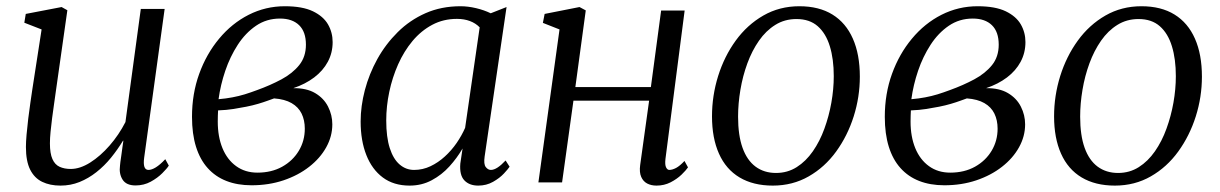

<svg xmlns="http://www.w3.org/2000/svg" viewBox="-20 -570 3814 600"><path d="M169 10Q136 10 111.8 -1.8Q87.5 -13.5 74.2 -40Q61 -66.5 61 -110.5Q61 -126 63 -149.2Q65 -172.5 68.2 -198.8Q71.5 -225 75 -249.5Q78.5 -274 81 -290.5L110 -478L56 -499L60.5 -526.5L172.5 -548L190.5 -538L154.5 -284.5Q152 -265.5 148.8 -244Q145.5 -222.5 142.8 -200.5Q140 -178.5 138 -158.2Q136 -138 136 -122Q136 -90.5 143.8 -73Q151.5 -55.5 166.2 -48.8Q181 -42 201 -42Q230 -42 261.8 -62Q293.5 -82 322.5 -115.2Q351.5 -148.5 372 -188.5L420 -542H494.5L430.5 -77Q428 -58.5 431.2 -48.8Q434.5 -39 444 -39Q454 -39 467 -47Q480 -55 496.5 -72.5L507.5 -52.5Q502 -43.5 487.2 -28.8Q472.5 -14 451 -2.2Q429.5 9.5 403.5 9.5Q374.5 9.5 363 -8.8Q351.5 -27 355 -52.5Q355 -55 356.2 -63.8Q357.5 -72.5 359.2 -84.8Q361 -97 362.5 -109Q364 -121 365.5 -130L364.5 -130.5Q347.5 -102.5 326.8 -77Q306 -51.5 281.2 -32Q256.5 -12.5 228.5 -1.2Q200.5 10 169 10Z M766 9Q722 9 687.5 -4.5Q653 -18 629 -44.8Q605 -71.5 592.5 -111.5Q580 -151.5 580 -205Q580 -277 602.5 -339.2Q625 -401.5 664.8 -449.2Q704.5 -497 757.2 -523.8Q810 -550.5 870 -550.5Q925 -550.5 957.8 -534.8Q990.5 -519 1005 -493.8Q1019.5 -468.5 1019.5 -438.5Q1019.5 -405 1004.5 -377Q989.5 -349 961.8 -328Q934 -307 896.5 -294.5Q938 -295 965 -279Q992 -263 1005.2 -236.8Q1018.5 -210.5 1018.5 -181.5Q1018.5 -144 999.5 -109.8Q980.5 -75.5 946.2 -48.8Q912 -22 866 -6.5Q820 9 766 9ZM784.5 -30.5Q828.5 -30.5 861.8 -49Q895 -67.5 913.8 -98.8Q932.5 -130 932.5 -168Q932.5 -194.5 922.5 -215Q912.5 -235.5 891.2 -247.8Q870 -260 836.5 -262.5Q829 -260 816.2 -255.2Q803.5 -250.5 786.5 -245.5Q769.5 -240.5 749.5 -236.5Q732 -233 710 -229.5Q688 -226 661.5 -225Q661 -216.5 660.8 -208.5Q660.5 -200.5 660.5 -190Q660.5 -143 675.2 -107Q690 -71 718 -50.8Q746 -30.5 784.5 -30.5ZM663 -260Q686.5 -262 706.2 -265.8Q726 -269.5 744.8 -275.2Q763.5 -281 783.5 -288.5Q825 -303.5 859.5 -322Q894 -340.5 915 -366.5Q936 -392.5 936 -430.5Q936 -470.5 914.8 -491.2Q893.5 -512 855 -512Q813 -512 780 -489.5Q747 -467 723 -430Q699 -393 684 -348.8Q669 -304.5 663 -260Z M1494.5 -81Q1491 -57 1498 -48Q1505 -39 1514 -39Q1523.5 -39 1535 -46.5Q1546.5 -54 1560 -68.5L1572.5 -49Q1568 -42 1554.8 -27.8Q1541.5 -13.5 1520.8 -1.8Q1500 10 1474.5 10Q1446.5 10 1431 -6.5Q1415.5 -23 1418.5 -59L1425.5 -106Q1408.5 -76.5 1384.5 -50Q1360.5 -23.5 1329.2 -6.8Q1298 10 1260 10Q1210.5 10 1176.5 -15.2Q1142.5 -40.5 1124.8 -85.5Q1107 -130.5 1107 -190.5Q1107 -238 1120.2 -288.5Q1133.5 -339 1159.2 -385.5Q1185 -432 1222.8 -469.5Q1260.5 -507 1309.8 -528.8Q1359 -550.5 1419 -550.5Q1442.5 -550.5 1467.8 -544.5Q1493 -538.5 1513.5 -528.5L1563 -548ZM1479 -484.5Q1466.5 -497.5 1448.5 -504.2Q1430.5 -511 1408 -511Q1365.5 -511 1330.8 -492.5Q1296 -474 1269.2 -442Q1242.5 -410 1224.2 -369Q1206 -328 1196.5 -283Q1187 -238 1187 -193.5Q1187 -141.5 1198 -107.2Q1209 -73 1228.8 -56Q1248.5 -39 1274 -39Q1301 -39 1325.2 -50.5Q1349.5 -62 1370.2 -81Q1391 -100 1407 -123.2Q1423 -146.5 1433.5 -170.5Z M2059.5 -73Q2057.5 -55 2061.5 -47Q2065.5 -39 2071.5 -39Q2081 -39 2092.8 -45.2Q2104.5 -51.5 2119 -67L2130 -47Q2124 -38 2109.8 -24.2Q2095.5 -10.5 2075.5 -0.2Q2055.5 10 2031.5 10Q2015 10 2002.5 3.5Q1990 -3 1983.8 -17.2Q1977.5 -31.5 1980.5 -54L2008.5 -255.5H1772L1736.5 0H1662.5L1728.5 -478L1676.5 -498.5L1682 -526.5L1791 -548L1810.5 -537.5L1778 -298H2014L2046 -537H2119.5Z M2478 -550.5Q2539.5 -550.5 2581.5 -524.5Q2623.5 -498.5 2645.2 -449.2Q2667 -400 2667 -330.5Q2667 -267 2647.8 -206.2Q2628.5 -145.5 2593 -96.5Q2557.5 -47.5 2507.2 -18.8Q2457 10 2395 10Q2334 10 2291.2 -15.5Q2248.5 -41 2226.8 -89.8Q2205 -138.5 2205 -206.5Q2205 -271 2224.2 -332.5Q2243.5 -394 2279.2 -443.2Q2315 -492.5 2365.5 -521.5Q2416 -550.5 2478 -550.5ZM2469 -510.5Q2432 -510.5 2402.8 -492.2Q2373.5 -474 2351.8 -442.8Q2330 -411.5 2315.5 -372Q2301 -332.5 2293.8 -289.5Q2286.5 -246.5 2286.5 -205.5Q2286.5 -147 2300.5 -108Q2314.5 -69 2341.2 -49.2Q2368 -29.5 2405 -29.5Q2441 -29.5 2469.8 -47.8Q2498.5 -66 2520.2 -97.2Q2542 -128.5 2556.2 -167.8Q2570.5 -207 2578 -249.2Q2585.5 -291.5 2585.5 -332Q2585.5 -385.5 2573.2 -425.5Q2561 -465.5 2535.5 -488Q2510 -510.5 2469 -510.5Z M2931 9Q2887 9 2852.5 -4.5Q2818 -18 2794 -44.8Q2770 -71.5 2757.5 -111.5Q2745 -151.5 2745 -205Q2745 -277 2767.5 -339.2Q2790 -401.5 2829.8 -449.2Q2869.5 -497 2922.2 -523.8Q2975 -550.5 3035 -550.5Q3090 -550.5 3122.8 -534.8Q3155.5 -519 3170 -493.8Q3184.5 -468.5 3184.5 -438.5Q3184.5 -405 3169.5 -377Q3154.5 -349 3126.8 -328Q3099 -307 3061.5 -294.5Q3103 -295 3130 -279Q3157 -263 3170.2 -236.8Q3183.5 -210.5 3183.5 -181.5Q3183.5 -144 3164.5 -109.8Q3145.5 -75.5 3111.2 -48.8Q3077 -22 3031 -6.5Q2985 9 2931 9ZM2949.5 -30.5Q2993.5 -30.5 3026.8 -49Q3060 -67.5 3078.8 -98.8Q3097.5 -130 3097.5 -168Q3097.5 -194.5 3087.5 -215Q3077.5 -235.5 3056.2 -247.8Q3035 -260 3001.5 -262.5Q2994 -260 2981.2 -255.2Q2968.5 -250.5 2951.5 -245.5Q2934.5 -240.5 2914.5 -236.5Q2897 -233 2875 -229.5Q2853 -226 2826.5 -225Q2826 -216.5 2825.8 -208.5Q2825.5 -200.5 2825.5 -190Q2825.5 -143 2840.2 -107Q2855 -71 2883 -50.8Q2911 -30.5 2949.5 -30.5ZM2828 -260Q2851.5 -262 2871.2 -265.8Q2891 -269.5 2909.8 -275.2Q2928.5 -281 2948.5 -288.5Q2990 -303.5 3024.5 -322Q3059 -340.5 3080 -366.5Q3101 -392.5 3101 -430.5Q3101 -470.5 3079.8 -491.2Q3058.5 -512 3020 -512Q2978 -512 2945 -489.5Q2912 -467 2888 -430Q2864 -393 2849 -348.8Q2834 -304.5 2828 -260Z M3547 -550.5Q3608.5 -550.5 3650.5 -524.5Q3692.5 -498.5 3714.2 -449.2Q3736 -400 3736 -330.5Q3736 -267 3716.8 -206.2Q3697.5 -145.5 3662 -96.5Q3626.5 -47.5 3576.2 -18.8Q3526 10 3464 10Q3403 10 3360.2 -15.5Q3317.5 -41 3295.8 -89.8Q3274 -138.5 3274 -206.5Q3274 -271 3293.2 -332.5Q3312.5 -394 3348.2 -443.2Q3384 -492.5 3434.5 -521.5Q3485 -550.5 3547 -550.5ZM3538 -510.5Q3501 -510.5 3471.8 -492.2Q3442.5 -474 3420.8 -442.8Q3399 -411.5 3384.5 -372Q3370 -332.5 3362.8 -289.5Q3355.5 -246.5 3355.5 -205.5Q3355.5 -147 3369.5 -108Q3383.5 -69 3410.2 -49.2Q3437 -29.5 3474 -29.5Q3510 -29.5 3538.8 -47.8Q3567.5 -66 3589.2 -97.2Q3611 -128.5 3625.2 -167.8Q3639.5 -207 3647 -249.2Q3654.5 -291.5 3654.5 -332Q3654.5 -385.5 3642.2 -425.5Q3630 -465.5 3604.5 -488Q3579 -510.5 3538 -510.5Z"/></svg>

Font: Merriweather 60pt Light
Style: Italic
Weight: 300
Italic angle: -7.8°
Version: Version 2.101